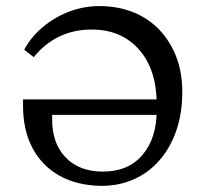

<svg xmlns="http://www.w3.org/2000/svg" viewBox="-20 -602 672 631"><path d="M306.6 -582Q367.2 -582 417.5 -562Q467.8 -542 503.9 -503.9Q540 -465.8 559.6 -414.6Q579.1 -363.3 579.1 -299.8Q579.1 -231.4 560.1 -174.8Q541 -118.2 505.4 -76.7Q469.7 -35.2 420.9 -13.2Q372.1 8.8 313.5 8.8Q233.4 7.8 175.8 -24.4Q118.2 -56.6 86.9 -115.2Q55.7 -173.8 55.7 -253.9V-275.4H515.6V-224.6H132.8L151.4 -236.3V-208Q151.4 -130.9 195.8 -84.5Q240.2 -38.1 318.4 -38.1Q401.4 -38.1 448.2 -92.8Q495.1 -147.5 495.1 -241.2V-258.8Q495.1 -373 437 -439Q378.9 -504.9 281.2 -504.9Q221.7 -504.9 173.8 -481.4Q126 -458 90.8 -414.1L59.6 -438.5Q81.1 -479.5 119.6 -512.2Q158.2 -544.9 206.5 -563.5Q254.9 -582 306.6 -582Z"/></svg>

Font: Crimson Pro Light
Style: Regular
Weight: 300
Designer: Jacques Le Bailly
Foundry: Baron von Fonthausen
Version: Version 1.003